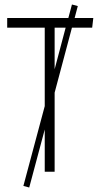

<svg xmlns="http://www.w3.org/2000/svg" viewBox="-20 -764 443 854"><path d="M390 -641H300L223 -352V0H179V-188L110 70L84 63L179 -292V-641H12V-684H284L300 -744L326 -737L312 -684H395ZM223 -456 272 -641H223Z"/></svg>

Font: Fira Sans Extra Condensed ExtraLight
Style: Regular
Weight: 275
Width: 1
Designer: Carrois Corporate & Edenspiekermann AG
Foundry: Carrois Corporate GbR & Edenspiekermann AG
Version: Version 4.203